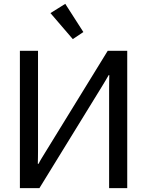

<svg xmlns="http://www.w3.org/2000/svg" viewBox="-20 -974 762 994"><path d="M638.7 0H544.9V-519Q544.9 -533.7 545.2 -552Q545.4 -570.3 545.9 -585H542.5Q535.6 -572.8 527.1 -558.3Q518.6 -543.9 509.3 -528.8L184.1 0H83V-710.9H176.8V-191.9Q176.8 -177.2 176.5 -158.9Q176.3 -140.6 175.8 -126H179.7Q185.5 -138.2 194.3 -152.6Q203.1 -167 212.4 -182.1L537.6 -710.9H638.7ZM356.9 -771.5 241.2 -906.2 317.9 -954.1 411.6 -808.1Z"/></svg>

Font: RobotoFlex
Style: Regular
Weight: 400
Designer: Berlow after Robertson
Foundry: Google
Version: Version 2.136